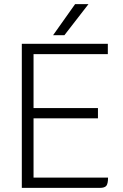

<svg xmlns="http://www.w3.org/2000/svg" viewBox="-20 -913 600 933"><path d="M505 -50Q505 -21 497 -10.5Q489 0 465 0H86V-700H504V-650H143V-388H456V-338H143V-50ZM345 -893H410L293 -742H238Z"/></svg>

Font: Krub Light
Style: Regular
Weight: 300
Designer: Ekaluck Peanpanawate
Foundry: Cadson Demak Co.,Ltd.
Version: Version 1.000; ttfautohint (v1.6)